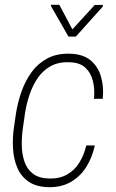

<svg xmlns="http://www.w3.org/2000/svg" viewBox="-20 -759 478 790"><path d="M183.1 -24.4Q225.6 -23.4 256.6 -41.3Q287.6 -59.1 306.6 -90.1Q325.7 -121.1 335 -160.6H370.1Q359.9 -112.3 335.7 -73.2Q311.5 -34.2 272.9 -11.2Q234.4 11.7 181.6 11.2Q128.9 10.3 97.2 -12Q65.4 -34.2 50.5 -70.6Q35.6 -106.9 33.4 -150.1Q31.2 -193.4 37.6 -236.3L45.9 -293.5Q53.2 -338.9 68.8 -383.1Q84.5 -427.2 110.1 -462.4Q135.7 -497.6 174.1 -518.3Q212.4 -539.1 266.1 -538.1Q320.3 -537.1 351.8 -511.5Q383.3 -485.8 395.5 -443.8Q407.7 -401.9 402.8 -352.5H366.7Q370.6 -391.6 362.3 -425.5Q354 -459.5 330.6 -481Q307.1 -502.4 264.2 -502.9Q219.7 -504.4 187.7 -486.3Q155.8 -468.3 135 -437.7Q114.3 -407.2 101.6 -369.6Q88.9 -332 83 -293.5L74.7 -235.4Q69.3 -200.7 69.6 -163.8Q69.8 -127 80.1 -95.5Q90.3 -64 115 -44.7Q139.6 -25.4 183.1 -24.4ZM224.1 -739.3 277.8 -638.2 370.1 -738.8H403.3L402.8 -731.9L292 -608.4H261.7L189.5 -734.4L189.9 -739.3Z"/></svg>

Font: Roboto Condensed ExtraLight
Style: Italic
Weight: 250
Italic angle: -12°
Designer: Christian Robertson
Foundry: Google
Version: Version 3.008; 2023